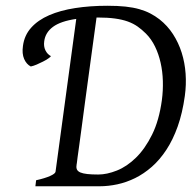

<svg xmlns="http://www.w3.org/2000/svg" viewBox="-20 -650 675 670"><path d="M60.1 -489.7Q64.9 -526.9 88.9 -553.5Q112.8 -580.1 151.6 -596.9Q190.4 -613.8 242.2 -621.8Q293.9 -629.9 355 -629.9Q390.6 -629.9 418 -627Q445.3 -624 466.6 -617.9Q487.8 -611.8 504.6 -603Q521.5 -594.2 536.6 -582.5Q564.5 -560.5 583.7 -530.8Q603 -501 614 -466.1Q625 -431.2 627.7 -392.8Q630.4 -354.5 625 -315.4Q616.7 -255.4 600.1 -208.7Q583.5 -162.1 560.5 -127.2Q537.6 -92.3 509.8 -67.9Q481.9 -43.5 451.7 -28.6Q421.4 -13.7 389.6 -6.8Q357.9 0 327.1 0H103.5L106 -21Q136.7 -27.8 154.8 -35.9Q172.9 -43.9 173.8 -50.8L246.1 -584Q191.9 -576.2 165 -556.4Q138.2 -536.6 134.3 -505.9Q131.8 -488.3 138.4 -474.6Q145 -460.9 157.7 -454.1Q156.2 -451.2 148.4 -445.8Q140.6 -440.4 130.1 -435.1Q119.6 -429.7 108.2 -424.8Q96.7 -419.9 87.4 -418Q72.3 -425.8 64.2 -444.3Q56.2 -462.9 60.1 -489.7ZM316.9 -588.9Q303.7 -492.2 293.7 -418.9Q283.7 -345.7 276.4 -291.3Q269 -236.8 264.2 -199.7Q259.3 -162.6 255.9 -138.4Q252.4 -114.3 250.7 -101.1Q249 -87.9 248.3 -81.8Q247.6 -75.7 247.1 -74.2V-73.2Q245.6 -64 248.8 -57.9Q252 -51.8 260.7 -48.1Q269.5 -44.4 284.7 -42.7Q299.8 -41 322.8 -41Q353 -41 387.9 -54.9Q422.9 -68.8 454.6 -99.9Q486.3 -130.9 510.7 -180.2Q535.2 -229.5 544.9 -300.8Q549.3 -334 548.3 -367.2Q547.4 -400.4 540.5 -430.9Q533.7 -461.4 521 -487.5Q508.3 -513.7 489.3 -532.7Q475.1 -546.9 460.2 -557.4Q445.3 -567.9 425.8 -575Q406.2 -582 380.9 -585.4Q355.5 -588.9 320.8 -588.9Z"/></svg>

Font: Gentium Plus
Style: Italic
Weight: 400
Italic angle: -8°
Designer: J. Victor Gaultney, Annie Olsen, Iska Routamaa
Foundry: SIL International
Version: Version 1.510